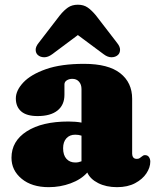

<svg xmlns="http://www.w3.org/2000/svg" viewBox="-20 -760 642 794"><path d="M27.5 -107.5Q27.5 -176.5 90.8 -217Q154 -257.5 263 -257.5Q293.5 -257.5 317 -253V-392Q317 -410.5 306.8 -422.2Q296.5 -434 279 -434Q266 -434 256.2 -427.8Q246.5 -421.5 246.5 -411V-368Q246.5 -326 217.8 -303Q189 -280 135.5 -280Q90 -280 67.8 -299.2Q45.5 -318.5 45.5 -353Q45.5 -386 76.5 -419Q107.5 -452 170 -474Q232.5 -496 327.5 -496Q428 -496 477.2 -457.2Q526.5 -418.5 526.5 -351.5V-124Q526.5 -115.5 531 -109.2Q535.5 -103 546 -103Q553 -103 557.5 -106Q562 -109 565.5 -112Q568.5 -114.5 571.8 -116.5Q575 -118.5 579.5 -118.5Q590.5 -118.5 596 -110.5Q601.5 -102.5 601.5 -91.5Q601.5 -67.5 585.5 -43.2Q569.5 -19 538.8 -2.5Q508 14 464 14Q419 14 386 -2.8Q353 -19.5 341 -46.5Q315 -17.5 272 -1.8Q229 14 181.5 14Q111.5 14 69.5 -20.8Q27.5 -55.5 27.5 -107.5ZM241 -147Q241 -118.5 254.8 -103.2Q268.5 -88 291.5 -88Q304.5 -88 317 -93V-199Q305.5 -203 291 -203Q268 -203 254.5 -188Q241 -173 241 -147ZM467.5 -532.5Q457.5 -523.5 441.5 -523.2Q425.5 -523 409 -535.5L302 -615L195.5 -535.5Q178.5 -523 162.5 -523.2Q146.5 -523.5 136.5 -532.5Q128 -540 127.5 -553.5Q127 -567 140.5 -583.5L227.5 -696.5Q244.5 -717.5 261.2 -729Q278 -740.5 302 -740.5Q326 -740.5 342.5 -729Q359 -717.5 376.5 -696.5L463.5 -583.5Q477 -567 476.5 -553.5Q476 -540 467.5 -532.5Z"/></svg>

Font: Fraunces 9pt Soft Black
Style: Regular
Weight: 900
Version: Version 1.000;[b76b70a41]